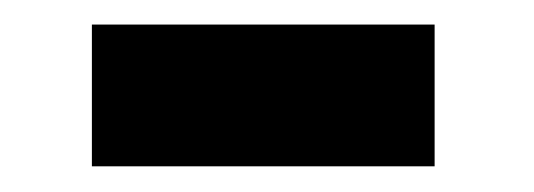

<svg xmlns="http://www.w3.org/2000/svg" viewBox="-20 -381 428 154"><path d="M328.6 -361.3H53.7V-247.6H328.6Z"/></svg>

Font: Shabnam
Style: Bold
Weight: 700
Foundry: DejaVu fonts team - Redesigned by Saber Rastikerdar - Based on Vazir font
Version: Version 5.0.1